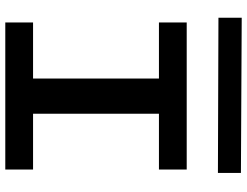

<svg xmlns="http://www.w3.org/2000/svg" viewBox="-124 -810 934 726"><g transform="rotate(90 343.0 -447.0)"><path d="M410 -581V-105H621V0H65V-105H277V-581H65V-686H621V-581ZM634 -804 47 -806V-894L634 -891Z"/></g></svg>

Font: BioRhyme Expanded
Style: Bold
Weight: 700
Width: 7
Designer: Aoife Mooney
Foundry: Aoife Mooney Type
Version: Version 1.000